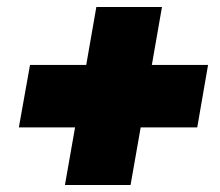

<svg xmlns="http://www.w3.org/2000/svg" viewBox="-20 -620 629 550"><path d="M256 -600 227 -434H66L34 -255H195L166 -90H354L383 -255H545L576 -434H415L444 -600Z"/></svg>

Font: SVN-Poppins ExtraBold
Style: Italic
Weight: 800
Italic angle: -10°
Designer: Ninad Kale (Devanagari), Jonny Pinhorn (Latin)
Foundry: Indian Type Foundry
Version: Version 3.002 2017